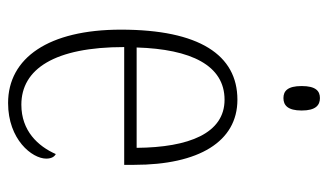

<svg xmlns="http://www.w3.org/2000/svg" viewBox="-184 -598 792 463"><g transform="rotate(90 211.5 -366.0)"><path d="M216 -654C233 -654 246 -664 246 -698C246 -732 233 -742 216 -742C199 -742 187 -732 187 -698C187 -664 199 -654 216 -654ZM228 10C316 10 362 -48 362 -82C362 -95 357 -102 351 -105C332 -62 295 -22 232 -22C146 -22 93 -102 93 -270H377V-294C377 -450 321 -543 220 -543C112 -543 51 -451 51 -262C51 -88 119 10 228 10ZM336 -300H94C98 -431 137 -512 220 -512C301 -512 335 -426 336 -300Z"/></g></svg>

Font: Noto Serif Thai Condensed ExtraLight
Style: Regular
Weight: 200
Width: 3
Designer: Monotype Design Team
Foundry: Monotype Imaging Inc.
Version: Version 2.002